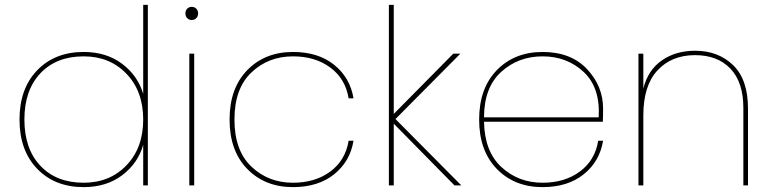

<svg xmlns="http://www.w3.org/2000/svg" viewBox="-20 -760 3166 787"><path d="M323 -547Q416 -547 480.5 -498.5Q545 -450 567 -375V-740H586V0H567V-166Q545 -90 480.5 -41.5Q416 7 323 7Q205 7 132.5 -68Q60 -143 60 -270Q60 -397 132.5 -472Q205 -547 323 -547ZM323 -529Q211 -529 145.5 -459.5Q80 -390 80 -270Q80 -150 145.5 -80.5Q211 -11 323 -11Q430 -11 498.5 -82.5Q567 -154 567 -270Q567 -386 498.5 -457.5Q430 -529 323 -529Z M756 0V-540H776V0ZM784.5 -685.5Q777 -678 766 -678Q755 -678 747.5 -685.5Q740 -693 740 -705Q740 -717 747.5 -724.5Q755 -732 766 -732Q777 -732 784.5 -724.5Q792 -717 792 -705Q792 -693 784.5 -685.5Z M1181 -547Q1284 -547 1349.5 -494.5Q1415 -442 1429 -357H1409Q1396 -437 1334 -483Q1272 -529 1181 -529Q1080 -529 1010.5 -463Q941 -397 941 -270Q941 -143 1010.5 -77Q1080 -11 1181 -11Q1272 -11 1334 -57Q1396 -103 1409 -183H1429Q1415 -98 1349.5 -45.5Q1284 7 1181 7Q1066 7 993.5 -67.5Q921 -142 921 -270Q921 -398 993.5 -472.5Q1066 -547 1181 -547Z M1574 0V-740H1594V-293L1838 -540H1867L1601 -272L1871 0H1843L1594 -253V0Z M1964 -279H2434Q2441 -401 2372.5 -465Q2304 -529 2204 -529Q2104 -529 2034 -465Q1964 -401 1964 -279ZM2452 -183Q2438 -98 2372.5 -45.5Q2307 7 2204 7Q2089 7 2016.5 -67.5Q1944 -142 1944 -270Q1944 -398 2016.5 -472.5Q2089 -547 2204 -547Q2320 -547 2386 -477Q2452 -407 2452 -315Q2452 -279 2451 -261H1964Q1966 -139 2035.5 -75Q2105 -11 2204 -11Q2295 -11 2357 -57Q2419 -103 2432 -183Z M3027 0V-317Q3027 -423 2974 -478.5Q2921 -534 2829 -534Q2733 -534 2675 -471.5Q2617 -409 2617 -287V0H2597V-540H2617V-397Q2636 -473 2693 -512.5Q2750 -552 2829 -552Q2924 -552 2985 -493Q3046 -434 3046 -315V0Z"/></svg>

Font: Poppins Thin
Style: Regular
Weight: 250
Designer: Ninad Kale (Devanagari), Jonny Pinhorn (Latin)
Foundry: Indian Type Foundry
Version: Version 3.200;PS 1.000;hotconv 16.6.54;makeotf.lib2.5.65590